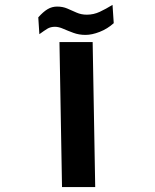

<svg xmlns="http://www.w3.org/2000/svg" viewBox="-20 -754 626 774"><path d="M230 0 219.7 -584.5H353.5L363.8 0ZM324.7 -613.3Q298.3 -613.3 275.9 -621.6Q253.4 -629.9 235.1 -637.9Q216.8 -646 201.7 -646Q183.6 -646 170.9 -638.2Q158.2 -630.4 138.7 -616.2L134.3 -684.1Q154.3 -706.5 171.9 -717Q189.5 -727.5 210.4 -727.5Q232.9 -727.5 251.5 -719.5Q270 -711.4 288.8 -703.1Q307.6 -694.8 330.1 -694.8Q357.4 -694.8 382.1 -706.3Q406.7 -717.8 433.6 -734.4L438.5 -660.6Q413.1 -637.7 381.8 -625.5Q350.6 -613.3 324.7 -613.3Z"/></svg>

Font: Cascadia Mono PL
Style: Bold
Weight: 700
Monospace: yes
Designer: Aaron Bell
Foundry: Saja Typeworks
Version: Version 2404.023; ttfautohint (v1.8.4)